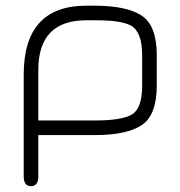

<svg xmlns="http://www.w3.org/2000/svg" viewBox="-20 -470 626 668"><path d="M474.6 -277.3Q474.6 -359.4 435.5 -380.9Q401.4 -399.4 317.4 -399.4Q313.5 -399.4 308.6 -399.4H280.3Q113.3 -399.4 113.3 -226.6V-50.8H309.6Q405.3 -50.8 439.9 -72.3Q474.6 -93.8 474.6 -172.9ZM280.3 -450.2H308.6Q420.9 -450.2 473.1 -415.5Q525.4 -380.9 525.4 -278.3V-171.9Q525.4 -69.3 473.1 -34.7Q420.9 0 309.6 0H113.3V143.6Q113.3 177.7 87.9 177.7Q62.5 177.7 62.5 143.6V-210Q62.5 -450.2 280.3 -450.2Z"/></svg>

Font: Jura
Style: Book
Weight: 400
Version: Version 2.5